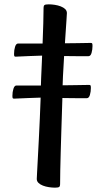

<svg xmlns="http://www.w3.org/2000/svg" viewBox="-20 -698 487 884"><path d="M233.3 166Q219.6 166 205 163.7Q190.3 161.5 177.7 156.6Q165 151.7 157.2 144.1Q149.3 136.5 149.3 125.8Q149.3 122.5 150.7 96.7Q152 70.9 154.2 30.7Q156.4 -9.6 158.8 -57.1Q161.1 -104.7 163.3 -151.7Q165.5 -198.7 166.8 -238.2Q168.2 -277.7 168.2 -301.5Q168.2 -310.6 169.5 -340.3Q170.9 -370 172.7 -412.3Q174.6 -454.6 176.2 -500.7Q177.9 -546.9 179.3 -589.7Q180.6 -632.4 180.6 -662.7Q180.6 -671.3 184.8 -674.6Q189 -678 204.1 -678H205.1Q218 -678 232.5 -675.7Q247 -673.5 259.7 -668.6Q272.3 -663.7 280.2 -656.1Q288 -648.5 288 -637.8Q288 -633.5 286 -604.3Q284 -575.2 281.1 -531.5Q278.3 -487.8 275.1 -439.2Q271.9 -390.5 269.9 -346.7Q267.9 -302.9 267.9 -274.5Q267.9 -268.2 267.1 -241.4Q266.2 -214.7 265 -175.7Q263.8 -136.7 262.3 -91Q260.8 -45.3 259.6 0.3Q258.4 46 257.5 85.2Q256.7 124.4 256.7 150.7Q256.7 159.3 252.5 162.6Q248.3 166 233.3 166ZM175.7 -442Q146 -441.3 115.3 -439.9Q84.7 -438.5 52.1 -437.1Q47.9 -437.1 46.3 -439.2Q44.7 -441.3 44.7 -450Q44.7 -468 49.4 -482.8Q54.1 -497.6 63.1 -497.6Q79.8 -497.6 109.6 -497.6Q139.5 -497.6 177 -497.6Q197.4 -497.6 224.3 -498Q251.2 -498.3 279.7 -498.7Q308.1 -499 333.7 -499.3Q359.2 -499.7 376.6 -500Q394 -500.4 397.8 -500.4Q402.3 -500.4 404.1 -498.3Q405.9 -496.2 405.9 -486.5Q405.9 -469.5 401.5 -454.3Q397.2 -439.2 386.8 -439.2Q377.5 -439.2 358 -439.2Q338.5 -439.2 313.6 -439.5Q288.7 -439.9 262.2 -440.2Q235.8 -440.6 213.2 -440.9Q190.6 -441.3 175.7 -442ZM168.2 -248.6Q138.4 -247.9 107.8 -246.5Q77.1 -245.2 44.6 -243.8Q40.4 -243.8 38.7 -245.9Q37.1 -247.9 37.1 -256.6Q37.1 -274.7 41.9 -289.5Q46.6 -304.3 55.5 -304.3Q72.2 -304.3 102.1 -304.3Q132 -304.3 169.5 -304.3Q189.8 -304.3 216.7 -304.6Q243.6 -305 272.1 -305.3Q300.6 -305.7 326.1 -306Q351.6 -306.4 369 -306.7Q386.4 -307 390.2 -307Q394.8 -307 396.6 -305Q398.4 -302.9 398.4 -293.2Q398.4 -276.2 394 -261Q389.6 -245.8 379.3 -245.8Q370 -245.8 350.5 -245.8Q331 -245.8 306.1 -246.2Q281.1 -246.5 254.7 -246.9Q228.3 -247.2 205.6 -247.6Q183 -247.9 168.2 -248.6Z"/></svg>

Font: Briem Hand Thin
Style: Regular
Weight: 100
Designer: Gunnlaugur SE Briem, Eben Sorkin
Foundry: Sorkin Type Co.
Version: Version 1.003